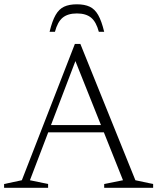

<svg xmlns="http://www.w3.org/2000/svg" viewBox="-22 -894 750 914"><path d="M189.5 -264V-298.5H499.5V-264ZM622.5 -36 707 -18V0H474V-18L563.5 -36L326.5 -629.5H347L120.5 -36L207 -18V0H-2.5V-18L82 -36L334.5 -685H360.5ZM344 -830Q301 -830 276.5 -810Q252 -790 239.5 -742.5H214Q226.5 -794.5 242.8 -822.8Q259 -851 283.2 -862.2Q307.5 -873.5 344 -873.5Q380.5 -873.5 404.8 -862.2Q429 -851 445.2 -822.8Q461.5 -794.5 474 -742.5H448.5Q436 -790 411.5 -810Q387 -830 344 -830Z"/></svg>

Font: Newsreader 16pt Light
Style: Regular
Weight: 300
Designer: Hugues Gentile
Foundry: Production Type
Version: Version 1.003